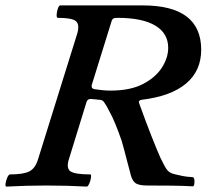

<svg xmlns="http://www.w3.org/2000/svg" viewBox="-30 -686 771 710"><path d="M-6 4Q-11 4 -9.5 -7Q-8 -18 -3 -29.5Q2 -41 7 -41Q57 -41 79 -52.5Q101 -64 111 -98L256 -563Q265 -596 250.5 -608Q236 -620 184 -620Q179 -620 179.5 -631.5Q180 -643 184 -654.5Q188 -666 193 -666H498Q714 -666 714 -502Q714 -424 658 -377Q602 -330 494 -317Q480 -315 485 -303Q508 -239 529 -185.5Q550 -132 563 -103Q580 -67 589 -56.5Q598 -46 615 -42Q631 -38 646 -35Q661 -32 682 -31Q687 -31 688.5 -22.5Q690 -14 688.5 -5.5Q687 3 683 3Q647 1 604 0.5Q561 0 514 0Q482 0 469.5 -10Q457 -20 451 -49Q446 -66 438 -98Q430 -130 420 -165Q409 -197 397 -226.5Q385 -256 374 -275Q365 -294 355 -308Q349 -317 338 -317Q330 -318 322.5 -318.5Q315 -319 307 -320Q294 -321 290 -309L225 -98Q214 -64 230.5 -52.5Q247 -41 304 -41Q308 -41 306.5 -29.5Q305 -18 300 -7Q295 4 291 4Q254 2 217.5 1Q181 0 142 0Q105 0 67.5 1Q30 2 -6 4ZM379 -351Q452 -351 499 -375.5Q546 -400 569 -436.5Q592 -473 592 -509Q592 -563 544 -591.5Q496 -620 405 -620Q393 -620 389 -617.5Q385 -615 383 -609L310 -374Q305 -358 321 -356Q335 -354 349 -352.5Q363 -351 379 -351Z"/></svg>

Font: Junicode SmExp
Style: Bold Italic
Weight: 700
Width: 6
Italic angle: -11°
Designer: Peter S. Baker
Version: Version 2.205; ttfautohint (v1.8.4)